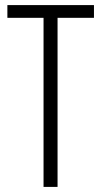

<svg xmlns="http://www.w3.org/2000/svg" viewBox="-20 -734 399 754"><path d="M206 0H151V-664H9V-714H349V-664H206Z"/></svg>

Font: Noto Sans ExtraCondensed Light
Style: Regular
Weight: 300
Width: 2
Designer: Monotype Design Team
Foundry: Monotype Imaging Inc.
Version: Version 2.013; ttfautohint (v1.8.4.7-5d5b)